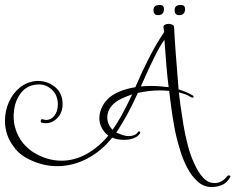

<svg xmlns="http://www.w3.org/2000/svg" viewBox="-22 -631 948 773"><path d="M830 122Q799 122 775 101Q750 79 731.5 44Q713 9 701 -34Q687 -79 680 -120Q672 -163 667 -201.5Q662 -240 659 -265Q649 -266 640 -266.5Q631 -267 622 -267Q600 -267 578 -264.5Q556 -262 533 -257Q510 -206 488.5 -167Q467 -128 446 -97Q458 -92 471 -87.5Q484 -83 497 -83Q508 -83 518 -87Q528 -91 535 -101Q536 -102 538 -102Q540 -102 542 -100Q544 -98 541 -93Q532 -80 515 -74Q498 -68 478 -68Q450 -68 430 -77Q387 -23 329 7.5Q271 38 208 38Q180 38 152.5 31.5Q125 25 98 12Q56 -8 35 -38Q16 -62 7 -89Q-2 -116 -2 -144Q-2 -184 13.5 -219.5Q29 -255 58 -278.5Q87 -302 125 -305Q166 -307 198 -282Q230 -257 230 -212Q230 -178 209.5 -156.5Q189 -135 162 -135Q158 -135 154 -135.5Q150 -136 146 -137Q142 -138 142 -144Q142 -151 147 -151Q152 -151 155.5 -149.5Q159 -148 163 -148Q183 -148 196.5 -164.5Q210 -181 211 -209Q211 -247 188 -269Q165 -291 135 -291Q90 -291 63.5 -258Q37 -225 34 -179Q33 -175 33 -171Q33 -167 33 -162Q33 -119 54 -80Q75 -41 117 -15Q170 16 225 16Q278 16 326.5 -11Q375 -38 414 -85Q396 -99 387 -117.5Q378 -136 378 -155Q378 -179 390 -202.5Q402 -226 423 -242Q458 -269 523 -280Q546 -335 576 -394Q606 -453 639 -502L636 -520V-522Q636 -529 643 -532Q650 -535 657 -535Q665 -535 672 -531.5Q679 -528 679 -521Q682 -451 697 -271Q714 -266 729 -259.5Q744 -253 755 -246L758 -241Q758 -238 753 -238Q750 -238 746 -240Q731 -251 698 -259L705 -204Q710 -169 716.5 -128.5Q723 -88 734 -47Q744 -6 761 29Q776 63 796 84.5Q816 106 843 106Q871 106 892 79Q896 75 899 75Q903 75 905 77.5Q907 80 903 85Q890 107 870 114.5Q850 122 830 122ZM657 -280Q652 -319 648 -365Q644 -411 640 -471Q623 -448 600.5 -403Q578 -358 545 -283Q556 -284 566.5 -284.5Q577 -285 587 -285Q604 -285 621 -283.5Q638 -282 657 -280ZM431 -108Q451 -136 469.5 -170Q488 -204 510 -251Q487 -243 469.5 -235Q452 -227 440 -217Q410 -192 410 -158Q410 -131 431 -108ZM699 -570Q681 -570 681 -591Q681 -611 706 -611Q723 -611 723 -595Q723 -570 699 -570ZM614 -570Q596 -570 596 -591Q596 -611 621 -611Q638 -611 638 -595Q638 -570 614 -570Z"/></svg>

Font: Puppies Play
Style: Regular
Weight: 400
Designer: Robert E. Leuschke
Foundry: Robert E. Leuschke
Version: Version 1.010; ttfautohint (v1.8.3)